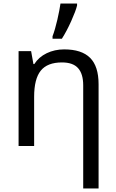

<svg xmlns="http://www.w3.org/2000/svg" viewBox="-20 -825 658 1085"><path d="M450.2 240.2V-342.8Q450.2 -407.2 421.4 -439.7Q392.6 -472.2 330.1 -472.2Q247.6 -472.2 210.2 -425.5Q172.9 -378.9 172.9 -277.8V0H85V-536.1H155.8L168.9 -462.9H173.8Q198.7 -502.4 243.7 -524.2Q288.6 -545.9 342.8 -545.9Q441.4 -545.9 489.3 -498Q537.1 -450.2 537.1 -349.1V240.2ZM276.9 -620.1Q291 -656.7 304 -713.1Q316.9 -769.5 321.8 -805.2H415.5V-793.9Q408.2 -763.2 382.6 -706.1Q356.9 -648.9 329.6 -606H276.9Z"/></svg>

Font: Noto Sans Southeast Asian
Style: Regular
Weight: 400
Designer: Monotype Design Team
Foundry: Monotype Imaging Inc.
Version: Version 1.06 uh; ttfautohint (v1.4.1)